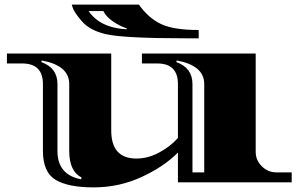

<svg xmlns="http://www.w3.org/2000/svg" viewBox="-20 -790 1324 832"><path d="M751 0V-129Q691 -68 593.5 -23Q496 22 385.5 22Q275 22 220.5 -11Q166 -44 166 -136V-426Q166 -515 76 -515H10V-558H462V-225Q462 -103 571 -103Q621 -103 669.5 -129Q718 -155 751 -192V-426Q751 -515 661 -515H595V-558H1088V-132Q1088 -96 1114.5 -69.5Q1141 -43 1178 -43H1244V0ZM229 -426V-136Q229 -32 332 -13L333 -21Q280 -48 280 -136V-426Q280 -506 161 -528L159 -521Q229 -496 229 -426ZM814 -426V-43H865V-426Q865 -506 746 -528L744 -521Q814 -496 814 -426ZM841 -660V-624H787Q517 -624 439 -642Q368 -658 333 -700Q300 -738 294 -760L291 -770H582Q623 -712 677.5 -686Q732 -660 841 -660ZM529 -663V-667Q501 -676 470.5 -696.5Q440 -717 428 -742H364Q414 -669 529 -663Z"/></svg>

Font: Diplomata
Style: Regular
Weight: 400
Width: 7
Designer: Eduardo Rodriguez Tunni
Foundry: Eduardo Rodriguez Tunni
Version: Version 1.001